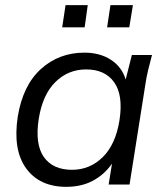

<svg xmlns="http://www.w3.org/2000/svg" viewBox="-20 -715 640 744"><path d="M237 9Q133 9 81 -63Q29 -135 49 -264Q69 -385 139 -448Q209 -511 307 -511Q367 -511 409.5 -483.5Q452 -456 467 -407L491 -502H569Q561 -473 554 -443.5Q547 -414 543 -386L482 0H401L414 -81Q385 -39 340.5 -15Q296 9 237 9ZM259 -57Q328 -57 378 -106Q428 -155 443 -249Q458 -346 422.5 -396Q387 -446 314 -446Q244 -446 194.5 -397Q145 -348 130 -254Q115 -156 150 -106.5Q185 -57 259 -57ZM395 -609 408 -695H495L481 -609ZM221 -609 234 -695H320L308 -609Z"/></svg>

Font: Mulish
Style: Italic
Weight: 400
Italic angle: -9°
Designer: Vernon Adams
Foundry: Vernon Adams
Version: Version 3.603; ttfautohint (v1.8.3)